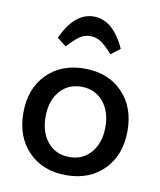

<svg xmlns="http://www.w3.org/2000/svg" viewBox="-73 -663 605 727"><g transform="rotate(10 230.0 -300.0)"><path d="M351.1 -502 315.9 -475.1Q291.5 -502.9 272.2 -516.4Q252.9 -529.8 230 -529.8Q207 -529.8 188 -516.4Q168.9 -502.9 144 -475.1L108.9 -502Q155.8 -605 230 -605Q304.2 -605 351.1 -502ZM115.2 -200.2Q115.2 -139.2 146.7 -102.1Q178.2 -64.9 230 -64.9Q281.7 -64.9 313.5 -102.3Q345.2 -139.6 345.2 -200.2Q345.2 -260.7 313.5 -297.9Q281.7 -335 230 -335Q178.2 -335 146.7 -297.9Q115.2 -260.7 115.2 -200.2ZM84.7 -51.5Q29.8 -107.9 29.8 -200.2Q29.8 -292.5 84.7 -348.6Q139.6 -404.8 230 -404.8Q320.3 -404.8 375.2 -348.6Q430.2 -292.5 430.2 -200.2Q430.2 -107.9 375.2 -51.5Q320.3 4.9 230 4.9Q139.6 4.9 84.7 -51.5Z"/></g></svg>

Font: Nikodecs
Style: Medium
Weight: 500
Version: Version 0.29